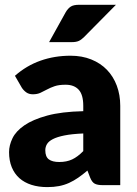

<svg xmlns="http://www.w3.org/2000/svg" viewBox="-20 -756 558 784"><path d="M17 0ZM400 0Q378 0 366.8 -6Q355.5 -12 348 -31L337 -59.5Q317.5 -43 299.5 -30.5Q281.5 -18 262.2 -9.2Q243 -0.5 221.2 3.8Q199.5 8 173 8Q137.5 8 108.5 -1.2Q79.5 -10.5 59.2 -28.5Q39 -46.5 28 -73.2Q17 -100 17 -135Q17 -162.5 31 -191.5Q45 -220.5 79.5 -244.2Q114 -268 172.5 -284Q231 -300 320 -302V-324Q320 -369.5 301.2 -389.8Q282.5 -410 248 -410Q220.5 -410 203 -404Q185.5 -398 171.8 -390.5Q158 -383 145 -377Q132 -371 114 -371Q98 -371 87 -379Q76 -387 69 -398L41 -446.5Q88 -488 145.2 -508.2Q202.5 -528.5 268 -528.5Q315 -528.5 352.8 -513.2Q390.5 -498 416.8 -470.8Q443 -443.5 457 -406Q471 -368.5 471 -324V0ZM222 -94.5Q252 -94.5 274.5 -105Q297 -115.5 320 -139V-211Q273.5 -209 243.5 -203Q213.5 -197 196 -188Q178.5 -179 171.8 -167.5Q165 -156 165 -142.5Q165 -116 179.5 -105.2Q194 -94.5 222 -94.5ZM453.5 -736.5 323.5 -605Q312 -593.5 301.5 -588.8Q291 -584 273.5 -584H180.5L248.5 -706.5Q257 -721 268.5 -728.8Q280 -736.5 303.5 -736.5Z"/></svg>

Font: Lato Black
Style: Regular
Weight: 900
Designer: Lukasz Dziedzic
Foundry: tyPoland Lukasz Dziedzic
Version: Version 2.007; 2014-02-27